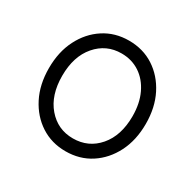

<svg xmlns="http://www.w3.org/2000/svg" viewBox="-118 -625 775 764"><g transform="rotate(30 269.5 -243.0)"><path d="M269 11Q205 11 155 -21.5Q105 -54 76 -111Q47 -168 47 -243Q47 -318 76 -375Q105 -432 155 -464.5Q205 -497 269 -497Q334 -497 384 -464.5Q434 -432 463 -375Q492 -318 492 -243Q492 -168 463 -111Q434 -54 384 -21.5Q334 11 269 11ZM269 -48Q340 -48 385.5 -101Q431 -154 431 -243Q431 -302 410 -346Q389 -390 352.5 -414Q316 -438 269 -438Q199 -438 153.5 -385Q108 -332 108 -243Q108 -154 153.5 -101Q199 -48 269 -48Z"/></g></svg>

Font: Zen Kaku Gothic New
Style: Regular
Weight: 400
Designer: Yoshimichi Ohira
Foundry: Positype
Version: Version 1.001